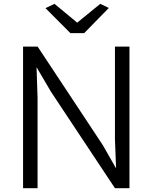

<svg xmlns="http://www.w3.org/2000/svg" viewBox="-20 -988 801 1008"><path d="M349.6 -814 218.8 -945.3 266.1 -967.8 385.3 -869.1 506.3 -967.8 551.3 -946.3 421.9 -814ZM101.1 0V-743.2H177.7L520 -225.6L589.4 -104L583.5 -256.8V-743.2H659.7V0H583.5L248.5 -504.9L171.9 -635.3L177.2 -473.6V0Z"/></svg>

Font: HaufeMerriweatherSansLt
Style: Regular
Weight: 300
Designer: Eben Sorkin
Foundry: Eben Sorkin
Version: Version 1.56